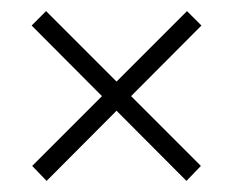

<svg xmlns="http://www.w3.org/2000/svg" viewBox="-20 -518 420 346"><path d="M63 -498 342 -219 316 -192 37 -472ZM343 -472 64 -192 38 -219 317 -498Z"/></svg>

Font: Phudu SemiBold
Style: Regular
Weight: 600
Version: Version 1.005;gftools[0.9.23]